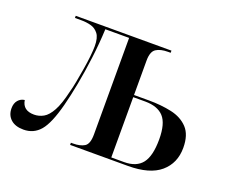

<svg xmlns="http://www.w3.org/2000/svg" viewBox="-94 -682 989 835"><g transform="rotate(20 400.0 -264.5)"><path d="M81 7Q43 7 22 -12Q1 -31 1 -63Q1 -86 13 -100Q25 -114 43 -116Q50 -70 102 -70Q125 -70 145.5 -81.5Q166 -93 183.5 -125Q201 -157 215 -218Q221 -239 226.5 -269Q232 -299 237.5 -331.5Q243 -364 246 -393Q249 -422 249 -440Q249 -479 235 -497Q221 -515 200 -520.5Q179 -526 157 -526H126V-536H569V-526H557Q522 -526 502 -513Q482 -500 482 -458V-299H551Q608 -299 656 -288.5Q704 -278 733 -247Q762 -216 762 -156Q762 -85 712.5 -42.5Q663 0 562 0H295V-10H305Q338 -10 357.5 -22Q377 -34 377 -78V-525H267Q264 -458 255.5 -390Q247 -322 235.5 -261.5Q224 -201 212 -155Q188 -63 158 -28Q128 7 81 7ZM541 -10Q598 -10 624.5 -44Q651 -78 651 -155Q651 -228 623 -258.5Q595 -289 537 -289H482V-10Z"/></g></svg>

Font: Noto Serif Display SemiCondensed Medium
Style: Regular
Weight: 500
Width: 4
Designer: Monotype Design Team
Foundry: Monotype Imaging Inc.
Version: Version 2.009